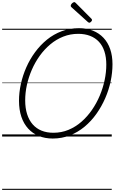

<svg xmlns="http://www.w3.org/2000/svg" viewBox="-20 -1279 1074 1799"><path d="M474 19Q402 19 343.5 -5Q285 -29 243.5 -74.5Q202 -120 180 -185.5Q158 -251 158 -335Q158 -412 175.5 -492Q193 -572 226.5 -648Q260 -724 309 -790.5Q358 -857 420 -907.5Q482 -958 558 -986.5Q634 -1015 720 -1015Q793 -1015 851 -991.5Q909 -968 950 -924.5Q991 -881 1012.5 -818.5Q1034 -756 1034 -677Q1034 -600 1017 -518.5Q1000 -437 966 -359Q932 -281 883.5 -212.5Q835 -144 772.5 -92Q710 -40 635 -10.5Q560 19 474 19ZM480 -35Q556 -35 622 -62.5Q688 -90 743 -138Q798 -186 841.5 -249Q885 -312 915 -383.5Q945 -455 960.5 -529Q976 -603 976 -673Q976 -743 958.5 -797Q941 -851 907 -887.5Q873 -924 824 -943Q775 -962 713 -962Q639 -962 573 -936Q507 -910 451.5 -863.5Q396 -817 352.5 -756.5Q309 -696 278.5 -626Q248 -556 232 -483Q216 -410 216 -339Q216 -266 234 -209.5Q252 -153 286 -114Q320 -75 369 -55Q418 -35 480 -35ZM817 -1066Q813 -1066 810.5 -1068Q808 -1070 803 -1073L650 -1211Q645 -1215 644 -1218Q643 -1221 643 -1226Q643 -1232 648.5 -1240Q654 -1248 662 -1253.5Q670 -1259 676 -1259Q681 -1259 683.5 -1256.5Q686 -1254 691 -1250L837 -1103Q841 -1099 841.5 -1096Q842 -1093 842 -1090Q842 -1084 833 -1075Q824 -1066 817 -1066ZM0 490H1027V500H0ZM0 -20H1027V0H0ZM0 -505H1027V-500H0ZM0 -1010H1027V-1000H0Z"/></svg>

Font: Playwrite RO Guides
Style: Regular
Weight: 400
Designer: Veronika Burian, José Scaglione
Foundry: TypeTogether
Version: Version 1.003